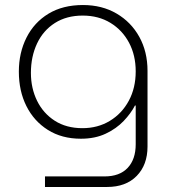

<svg xmlns="http://www.w3.org/2000/svg" viewBox="-20 -541 687 764"><path d="M159 203V161H396Q456 161 488 127Q520 93 520 33V-121H517Q501 -90 472 -59.5Q443 -29 400.5 -9Q358 11 302 11Q226 11 170.5 -24Q115 -59 85 -119Q55 -179 55 -256Q55 -331 85.5 -391.5Q116 -452 173 -486.5Q230 -521 310 -521Q386 -521 444 -487Q502 -453 534.5 -394Q567 -335 567 -259V42Q567 115 524 159Q481 203 406 203ZM308 -31Q369 -31 417 -60Q465 -89 492.5 -140Q520 -191 520 -257Q520 -321 493.5 -371Q467 -421 419.5 -450Q372 -479 309 -479Q245 -479 198.5 -449.5Q152 -420 127.5 -368Q103 -316 103 -251Q103 -190 127.5 -140Q152 -90 198 -60.5Q244 -31 308 -31Z"/></svg>

Font: MuseoModerno ExtraLight
Style: Regular
Weight: 200
Designer: Pablo Cosgaya, Héctor Gatti, Marcela Romero, and the Authors of The MuseoModerno Project.
Foundry: Omnibus-Type Team
Version: Version 1.001